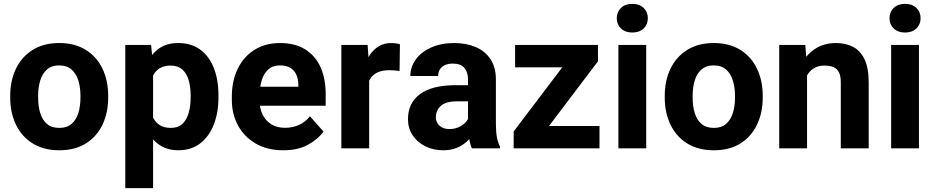

<svg xmlns="http://www.w3.org/2000/svg" viewBox="-20 -758 4778 981"><path d="M32.2 -269Q32.2 -346.2 61.5 -407Q90.8 -467.8 146.7 -502.9Q202.6 -538.1 282.2 -538.1Q362.8 -538.1 418.7 -502.9Q474.6 -467.8 503.7 -407Q532.7 -346.2 532.7 -269V-258.8Q532.7 -182.1 503.7 -121.1Q474.6 -60.1 418.9 -25.1Q363.3 9.8 283.2 9.8Q203.1 9.8 147 -25.1Q90.8 -60.1 61.5 -121.1Q32.2 -182.1 32.2 -258.8ZM174.8 -258.8Q174.8 -216.3 185.3 -181.2Q195.8 -146 219.5 -125.2Q243.2 -104.5 283.2 -104.5Q322.3 -104.5 345.9 -125.2Q369.6 -146 380.4 -181.2Q391.1 -216.3 391.1 -258.8V-269Q391.1 -311 380.4 -346.2Q369.6 -381.3 345.9 -402.6Q322.3 -423.8 282.2 -423.8Q243.2 -423.8 219.5 -402.6Q195.8 -381.3 185.3 -346.2Q174.8 -311 174.8 -269Z M891.1 9.8Q842.3 9.8 806.4 -10.3Q770.5 -30.3 746.3 -65.9Q722.2 -101.6 707.3 -148.4Q692.4 -195.3 685.1 -249.5V-272.9Q694.8 -349.6 718.3 -409.4Q741.7 -469.2 783.7 -503.7Q825.7 -538.1 890.1 -538.1Q957 -538.1 1002.9 -504.6Q1048.8 -471.2 1072.5 -410.6Q1096.2 -350.1 1096.2 -270V-259.8Q1096.2 -183.1 1072.5 -122.1Q1048.8 -61 1003.2 -25.6Q957.5 9.8 891.1 9.8ZM620.1 203.1V-528.3H752L762.2 -426.8V203.1ZM853.5 -104.5Q890.6 -104.5 912.6 -125.7Q934.6 -147 944.3 -182.1Q954.1 -217.3 954.1 -259.8V-270Q954.1 -313.5 944.1 -348.1Q934.1 -382.8 911.6 -402.8Q889.2 -422.9 852.5 -422.9Q824.7 -422.9 804.9 -413.8Q785.2 -404.8 772.2 -387.9Q759.3 -371.1 752.7 -346.7Q746.1 -322.3 744.6 -291.5V-230.5Q747.1 -194.8 758.3 -166.3Q769.5 -137.7 792.5 -121.1Q815.4 -104.5 853.5 -104.5Z M1426.8 9.8Q1344.7 9.8 1285.9 -24.9Q1227.1 -59.6 1195.8 -117.4Q1164.6 -175.3 1164.6 -246.1V-265.1Q1164.6 -344.7 1194.6 -406.5Q1224.6 -468.3 1280 -503.2Q1335.4 -538.1 1411.1 -538.1Q1487.8 -538.1 1539.6 -505.6Q1591.3 -473.1 1617.7 -414.8Q1644 -356.4 1644 -278.3V-217.8H1225.6V-314.9H1504.4V-326.2Q1503.9 -354 1494.1 -376.2Q1484.4 -398.4 1463.9 -411.1Q1443.4 -423.8 1410.2 -423.8Q1373.5 -423.8 1350.6 -403.1Q1327.6 -382.3 1316.9 -346.7Q1306.2 -311 1306.2 -265.1V-246.1Q1306.2 -204.6 1321.5 -172.9Q1336.9 -141.1 1366.2 -123Q1395.5 -105 1436 -105Q1474.6 -105 1507.3 -119.4Q1540 -133.8 1563.5 -164.1L1632.8 -85.9Q1607.9 -49.8 1556.4 -20Q1504.9 9.8 1426.8 9.8Z M1866.2 0H1724.1V-528.3H1858.4L1866.2 -410.6ZM2021.5 -395.5Q2010.7 -397 1996.3 -398.2Q1981.9 -399.4 1970.7 -399.4Q1931.6 -399.4 1906.2 -386.7Q1880.9 -374 1868.4 -350.1Q1856 -326.2 1855 -291L1826.2 -300.8Q1826.2 -369.6 1843.8 -423.1Q1861.3 -476.6 1895.8 -507.3Q1930.2 -538.1 1979.5 -538.1Q1990.7 -538.1 2003.4 -536.4Q2016.1 -534.7 2023.4 -531.7Z M2371.1 -353Q2371.1 -389.6 2352.3 -411.4Q2333.5 -433.1 2293.5 -433.1Q2270.5 -433.1 2253.7 -425.5Q2236.8 -418 2227.8 -403.8Q2218.8 -389.6 2218.8 -369.6H2076.7Q2076.7 -416 2104.2 -454.1Q2131.8 -492.2 2182.4 -515.1Q2232.9 -538.1 2301.3 -538.1Q2362.3 -538.1 2410.4 -517.6Q2458.5 -497.1 2486.1 -455.6Q2513.7 -414.1 2513.7 -352.1V-128.9Q2513.7 -84 2519 -56.4Q2524.4 -28.8 2534.7 -8.3V0H2391.1Q2381.3 -22 2376.2 -54.9Q2371.1 -87.9 2371.1 -121.6ZM2389.6 -240.2H2314Q2257.8 -240.2 2232.4 -217Q2207 -193.8 2207 -159.2Q2207 -133.3 2225.3 -116Q2243.7 -98.6 2275.4 -98.6Q2306.6 -98.6 2329.8 -111.1Q2353 -123.5 2365.7 -141.4Q2378.4 -159.2 2377.9 -174.3L2416 -112.8Q2409.2 -92.8 2395.8 -71.5Q2382.3 -50.3 2361.8 -32Q2341.3 -13.7 2312.3 -2Q2283.2 9.8 2244.6 9.8Q2193.8 9.8 2153.1 -10.5Q2112.3 -30.8 2088.4 -66.7Q2064.5 -102.5 2064.5 -148.9Q2064.5 -231.9 2126.2 -277.3Q2188 -322.8 2308.6 -322.8H2389.6Z M3043 0H2643.1V-114.3H3043ZM2698.7 0H2604.5V-86.4L2939.5 -528.3H3035.2V-444.8ZM2984.9 -414.1H2611.8V-528.3H2984.9Z M3210.4 -738.3Q3247.1 -738.3 3268.6 -717.5Q3290 -696.8 3290 -664.6Q3290 -633.3 3268.6 -612.5Q3247.1 -591.8 3210.4 -591.8Q3174.3 -591.8 3152.8 -612.5Q3131.3 -633.3 3131.3 -664.6Q3131.3 -696.8 3152.8 -717.5Q3174.3 -738.3 3210.4 -738.3ZM3281.7 0H3139.6V-528.3H3281.7Z M3376.5 -269Q3376.5 -346.2 3405.8 -407Q3435.1 -467.8 3491 -502.9Q3546.9 -538.1 3626.5 -538.1Q3707 -538.1 3762.9 -502.9Q3818.8 -467.8 3847.9 -407Q3877 -346.2 3877 -269V-258.8Q3877 -182.1 3847.9 -121.1Q3818.8 -60.1 3763.2 -25.1Q3707.5 9.8 3627.4 9.8Q3547.4 9.8 3491.2 -25.1Q3435.1 -60.1 3405.8 -121.1Q3376.5 -182.1 3376.5 -258.8ZM3519 -258.8Q3519 -216.3 3529.5 -181.2Q3540 -146 3563.7 -125.2Q3587.4 -104.5 3627.4 -104.5Q3666.5 -104.5 3690.2 -125.2Q3713.9 -146 3724.6 -181.2Q3735.4 -216.3 3735.4 -258.8V-269Q3735.4 -311 3724.6 -346.2Q3713.9 -381.3 3690.2 -402.6Q3666.5 -423.8 3626.5 -423.8Q3587.4 -423.8 3563.7 -402.6Q3540 -381.3 3529.5 -346.2Q3519 -311 3519 -269Z M4103.5 0H3961.4V-528.3H4094.7L4103.5 -415.5ZM4043 -280.8Q4043 -359.9 4069.1 -417.7Q4095.2 -475.6 4142.1 -506.8Q4189 -538.1 4251 -538.1Q4301.3 -538.1 4338.6 -518.6Q4376 -499 4397.2 -455.1Q4418.5 -411.1 4418.5 -336.4V0H4275.9V-336.9Q4275.9 -370.6 4266.1 -389.2Q4256.3 -407.7 4237.8 -415.3Q4219.2 -422.9 4191.9 -422.9Q4164.6 -422.9 4144 -412.4Q4123.5 -401.9 4109.9 -382.6Q4096.2 -363.3 4089.4 -337.6Q4082.5 -312 4082.5 -282.2Z M4604 -738.3Q4640.6 -738.3 4662.1 -717.5Q4683.6 -696.8 4683.6 -664.6Q4683.6 -633.3 4662.1 -612.5Q4640.6 -591.8 4604 -591.8Q4567.9 -591.8 4546.4 -612.5Q4524.9 -633.3 4524.9 -664.6Q4524.9 -696.8 4546.4 -717.5Q4567.9 -738.3 4604 -738.3ZM4675.3 0H4533.2V-528.3H4675.3Z"/></svg>

Font: Heebo
Style: Bold
Weight: 700
Designer: Oded Ezer
Foundry: Ezer Type House
Version: Version 3.100